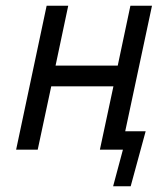

<svg xmlns="http://www.w3.org/2000/svg" viewBox="-20 -520 563 667"><path d="M374 -220H158L111 0H36L142 -500H217L173 -292H389L433 -500H508L415 -64H486L434 127H373L407 0H402H327Z"/></svg>

Font: PT Sans
Style: Italic
Weight: 400
Italic angle: -12°
Designer: A.Korolkova, O.Umpeleva, V.Yefimov
Foundry: ParaType Ltd
Version: Version 2.003W OFL